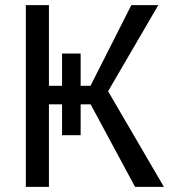

<svg xmlns="http://www.w3.org/2000/svg" viewBox="-20 -731 669 751"><path d="M599.1 -710.9 402.8 -374 621.1 0H508.3L334.5 -322.8H295.4V-202.1H222.7V-322.8H171.4V0H81.1V-710.9H171.4V-395.5H222.7V-521.5H295.4V-395.5H334L493.7 -710.9Z"/></svg>

Font: Roboto Web
Style: Regular
Weight: 400
Designer: Google
Version: Version 1.200310; 2013